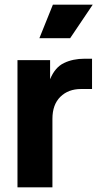

<svg xmlns="http://www.w3.org/2000/svg" viewBox="-20 -804 426 824"><path d="M55 0H205V-294Q205 -355 239 -388.5Q273 -422 328 -422H375V-552H343Q293 -552 254.5 -533.5Q216 -515 195 -464V-546H55ZM149 -640H281L378 -784H207Z"/></svg>

Font: Plus Jakarta Sans ExtraBold
Style: Regular
Weight: 800
Designer: Gumpita Rahayu
Foundry: Tokotype
Version: Version 2.004; ttfautohint (v1.8.3)